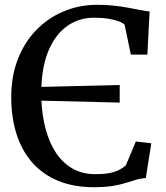

<svg xmlns="http://www.w3.org/2000/svg" viewBox="-20 -771 694 802"><path d="M372 11Q288 11 223.5 -15.5Q159 -42 115.2 -91.5Q71.5 -141 49.2 -210.5Q27 -280 27 -366Q27 -452.5 54.2 -523Q81.5 -593.5 130.5 -644.5Q179.5 -695.5 245.2 -723.2Q311 -751 388 -751Q423.5 -751 455 -747.5Q486.5 -744 513.8 -739Q541 -734 564.2 -729.5Q587.5 -725 605 -723L595.5 -543H526.5L500.5 -668Q493 -675.5 475.8 -682Q458.5 -688.5 432.8 -692.8Q407 -697 372.5 -697Q311.5 -697 263.2 -664Q215 -631 185.8 -566.8Q156.5 -502.5 153 -408L480 -416V-342.5L153 -350.5Q156 -286.5 171 -230.8Q186 -175 213.5 -133.2Q241 -91.5 282 -67.5Q323 -43.5 377.5 -43.5Q414.5 -43.5 438.8 -48.5Q463 -53.5 478.5 -61.8Q494 -70 505.5 -80L547.5 -180L612 -172.5L589 -27Q567.5 -26 548 -20Q528.5 -14 505.2 -6.8Q482 0.5 450 5.8Q418 11 372 11Z"/></svg>

Font: Merriweather 24pt Medium
Style: Regular
Weight: 500
Designer: Eben Sorkin
Foundry: Eben Sorkin
Version: Version 2.100